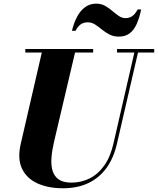

<svg xmlns="http://www.w3.org/2000/svg" viewBox="-20 -1019 866 1054"><path d="M326 14.5Q244.5 14.5 185.2 -12.5Q126 -39.5 100.5 -93.8Q75 -148 94 -230L214 -750H396.5L276.5 -240Q265.5 -193 262.5 -152.5Q259.5 -112 268.8 -81.2Q278 -50.5 303 -33.5Q328 -16.5 372.5 -16.5Q424.5 -16.5 470.8 -39Q517 -61.5 551.2 -108.8Q585.5 -156 602.5 -230L722 -750H742L622 -230Q604 -151.5 564.5 -97Q525 -42.5 465 -14Q405 14.5 326 14.5ZM119 -730.5V-750H491.5V-730.5ZM622.5 -730.5V-750H826.5V-730.5ZM632 -818Q603 -818 580.5 -829.8Q558 -841.5 539 -857.2Q520 -873 501.5 -884.8Q483 -896.5 461.5 -896.5Q441.5 -896.5 425.5 -887Q409.5 -877.5 394.5 -850H375Q385 -892.5 402.8 -926.2Q420.5 -960 446.8 -979.5Q473 -999 508.5 -999Q535.5 -999 556.8 -987Q578 -975 596.2 -959.2Q614.5 -943.5 632 -931.5Q649.5 -919.5 668.5 -919.5Q689 -919.5 705 -929.8Q721 -940 735.5 -967H755Q745 -920 730 -886.5Q715 -853 691.2 -835.5Q667.5 -818 632 -818Z"/></svg>

Font: Bodoni Moda ExtraBold
Style: Italic
Weight: 800
Italic angle: -13°
Version: Version 2.005